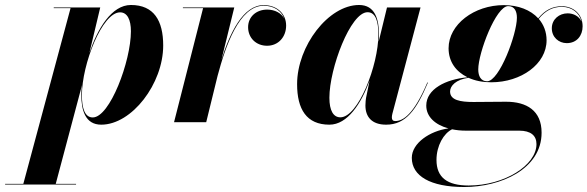

<svg xmlns="http://www.w3.org/2000/svg" viewBox="-140 -490 2356 770"><path d="M186 -110C186 -47 202.5 10 266 10C389 10 514.5 -154.5 514.5 -307.5C514.5 -407.5 477 -470 385 -470C307.5 -470 251 -374.5 218.5 -277.5L262 -460H75.5V-457.5H143L-46.5 247.5H-119.5V250H165V247.5H83.5L189 -149C187 -134.5 186 -121.5 186 -110ZM188.5 -108.5C188.5 -232 269.5 -440.5 341.5 -440.5C370.5 -440.5 385 -411 385 -364.5C385 -244.5 300.5 -19 232 -19C200 -19 188.5 -56 188.5 -108.5Z M674.5 -457.5 558 0H687L732.5 -185.5C764 -304 819.5 -467 917.5 -467C958.5 -467 989 -446.5 1000 -415C988.5 -438 961.5 -451.5 931.5 -451.5C887.5 -451.5 855 -422.5 855 -381C855 -338 887 -306.5 931 -306.5C976.5 -306.5 1007.5 -342 1007.5 -387.5C1007.5 -435.5 970.5 -469.5 917.5 -469.5C834.5 -469.5 781.5 -357 748 -250L799.5 -460H593.5V-457.5Z M1380 -350C1380 -413 1364 -470 1300 -470C1177 -470 1051.5 -305.5 1051.5 -152.5C1051.5 -52.5 1089 10 1181 10C1254 10 1308.5 -75 1342 -166L1328 -97.5C1327 -90.5 1325.5 -81 1325.5 -67C1325.5 -22 1350.5 10 1408.5 10C1487 10 1529.5 -48.5 1576 -158.5L1574 -159.5C1520 -32.5 1477.5 -4.5 1445 -4.5C1435.5 -4.5 1431.5 -10 1431.5 -18.5C1431.5 -23 1432 -28 1433.5 -33.5L1546.5 -460H1412L1378.5 -322.5C1379.5 -332.5 1380 -341.5 1380 -350ZM1377.5 -351.5C1377.5 -228 1296.5 -19.5 1225 -19.5C1197 -19.5 1181 -46.5 1181 -98C1181 -215.5 1265.5 -441 1334 -441C1366.5 -441 1377.5 -404 1377.5 -351.5Z M1830.5 -160C1949.5 -160 2052 -233 2052 -328.5C2052 -362 2040.5 -391.5 2020.5 -414.5C2047 -447 2076 -462.5 2113.5 -462.5C2152.5 -462.5 2184 -439 2192 -403.5C2183 -424.5 2160 -436.5 2136.5 -436.5C2103 -436.5 2073 -413 2073 -376.5C2073 -341 2100.5 -317 2133 -317C2173 -317 2196.5 -347 2196.5 -384.5C2196.5 -432.5 2160 -465 2113.5 -465C2075 -465 2045 -449 2018.5 -416.5C1988 -450 1938.5 -469.5 1880.5 -469.5C1761.5 -469.5 1659 -392 1659 -296.5C1659 -242.5 1688.5 -202.5 1735 -180C1647 -172 1569.5 -132.5 1569.5 -66.5C1569.5 -22 1605 10.5 1658.5 25C1584 35 1511.5 84 1511.5 143C1511.5 215.5 1585.5 260 1721.5 260C1868.5 260 2032 188 2032 42C2032 -46.5 1972 -82 1889.5 -82C1861 -82 1793.5 -81 1758.5 -81C1706.5 -81 1665 -88 1665 -123C1665 -145.5 1688 -171 1739 -178C1765 -166 1796.5 -160 1830.5 -160ZM1813.5 -164C1788.5 -164 1778 -185 1778 -211.5C1778 -278 1849 -465.5 1898 -465.5C1923 -465.5 1933 -445.5 1933 -419C1933 -352.5 1862.5 -164 1813.5 -164ZM1610.5 151.5C1610.5 94 1639.5 45 1673 28.5C1690 32 1708.5 34 1728 34H1942C1989 34 2011.5 54 2011.5 88C2011.5 173 1882.5 254 1739.5 254C1653.5 254 1610.5 221.5 1610.5 151.5Z"/></svg>

Font: Bodoni* 72pt
Style: Bold Italic
Weight: 700
Italic angle: -13°
Version: Version 2.3